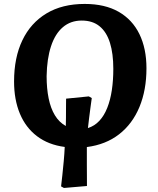

<svg xmlns="http://www.w3.org/2000/svg" viewBox="-20 -736 802 976"><path d="M305 219.5 290.5 211.5Q293.5 187.5 297 154Q300.5 120.5 304 83.3Q307.5 46 309 11Q225.5 0 168 -43.8Q110.5 -87.5 81 -158.5Q51.5 -229.5 51.5 -322Q51.5 -443 93.7 -531.2Q136 -619.5 216.3 -667.8Q296.5 -716 410.5 -716Q513.5 -716 583.3 -676Q653 -636 688.8 -562.5Q724.5 -489 724.5 -389Q724.5 -278 688.8 -192Q653 -106 585.5 -53.5Q518 -1 421.5 11.5Q421.5 29.5 421.5 52.7Q421.5 76 421.5 102Q421.5 128 421.8 155.5Q422 183 422 209.5ZM427 -85Q460.5 -95.5 485 -121.8Q509.5 -148 525.2 -187.8Q541 -227.5 548.5 -277.8Q556 -328 556 -386Q556 -463.5 539 -518.2Q522 -573 486.5 -602.2Q451 -631.5 395.5 -631.5Q339 -631.5 299.5 -597.7Q260 -564 239.3 -500.7Q218.5 -437.5 217 -349Q217 -286 227.3 -235.8Q237.5 -185.5 259 -150Q280.5 -114.5 314.5 -95.5Q315 -116 315.3 -136.8Q315.5 -157.5 315.5 -176.3Q315.5 -195 315.7 -210.3Q316 -225.5 316 -234.5L431.5 -246L446.5 -237.5Q443 -212 439.5 -186.5Q436 -161 433 -136Q430 -111 427 -85Z"/></svg>

Font: Literata
Style: Italic
Weight: 400
Italic angle: -2°
Designer: Latin by Veronika Burian and Jose Scaglione. Greek by Irene Vlachou. Cyrillic by Vera Evstafieva
Foundry: TypeTogether
Version: Version 3.103;gftools[0.9.29]